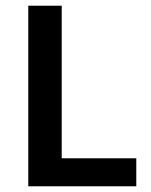

<svg xmlns="http://www.w3.org/2000/svg" viewBox="-20 -652 528 672"><path d="M79 0V-632H196V-98H457V0Z"/></svg>

Font: Narnoor SemiBold
Style: Regular
Weight: 600
Designer: S. Sridhar Murthy
Foundry: SIL International
Version: Version 3.000